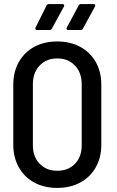

<svg xmlns="http://www.w3.org/2000/svg" viewBox="-20 -911 573 940"><path d="M45 -203V-497Q45 -559 72 -607Q99 -655 147.5 -681.5Q196 -708 260 -708Q324 -708 373 -681.5Q422 -655 449 -607Q476 -559 476 -497V-203Q476 -140 449 -92Q422 -44 373 -17.5Q324 9 260 9Q196 9 147.5 -17.5Q99 -44 72 -92Q45 -140 45 -203ZM380 -199V-499Q380 -555 347 -590Q314 -625 260 -625Q207 -625 174 -590Q141 -555 141 -499V-199Q141 -144 174 -109.5Q207 -75 260 -75Q314 -75 347 -109Q380 -143 380 -199ZM220 -891H285Q291 -891 293.5 -887.5Q296 -884 293 -879L234 -771Q231 -764 222 -764H161Q156 -764 154 -767.5Q152 -771 154 -776L208 -884Q211 -891 220 -891ZM377 -891H438Q444 -891 446 -887.5Q448 -884 445 -879L386 -771Q383 -764 374 -764H314Q309 -764 306.5 -767.5Q304 -771 307 -776L365 -884Q368 -891 377 -891Z"/></svg>

Font: Barlow Semi Condensed Medium
Style: Regular
Weight: 500
Width: 4
Designer: Jeremy Tribby
Foundry: Tribby Type
Version: Version 1.422; ttfautohint (v1.8)